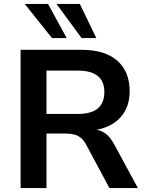

<svg xmlns="http://www.w3.org/2000/svg" viewBox="-20 -959 749 979"><path d="M85 0V-705H396Q514 -705 577.5 -650Q641 -595 641 -494Q641 -433 615 -389Q589 -345 542 -320.5Q495 -296 429 -292L435 -300L459 -299Q492 -297 517.5 -278.5Q543 -260 564 -220L683 0H538L420 -220Q408 -243 393 -255.5Q378 -268 359 -273Q340 -278 315 -278H217V0ZM217 -378H377Q445 -378 478.5 -406Q512 -434 512 -490Q512 -545 478 -572Q444 -599 376 -599H217ZM396 -765 268 -939H387L471 -765ZM245 -765 106 -939H225L320 -765Z"/></svg>

Font: Nunito Sans 10pt
Style: Bold
Weight: 700
Designer: Vernon Adams
Foundry: Vernon Adams
Version: Version 3.101;gftools[0.9.27]